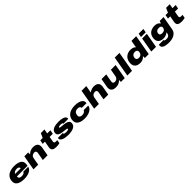

<svg xmlns="http://www.w3.org/2000/svg" viewBox="829 -3484 6452 6452"><g transform="rotate(-45 4055.0 -258.0)"><path d="M382 12Q276 12 197 -12Q118 -36 74.5 -86.5Q31 -137 31 -215Q31 -280 51 -332Q71 -384 107 -423Q144 -463 195 -488.5Q246 -514 308 -527Q370 -540 439 -540Q546 -540 622.5 -516.5Q699 -493 740 -445Q781 -397 781 -321Q781 -308 779 -287Q777 -266 769 -226H264Q263 -221 263 -216.5Q263 -212 263 -207Q263 -176 277.5 -155.5Q292 -135 320.5 -125Q349 -115 391 -115Q421 -115 445.5 -121Q470 -127 487.5 -137.5Q505 -148 515.5 -161Q526 -174 529 -188H761Q753 -138 719.5 -100.5Q686 -63 634 -38Q582 -13 517.5 -0.5Q453 12 382 12ZM283 -328H547Q548 -331 548 -334Q548 -337 548 -340Q548 -360 535.5 -376.5Q523 -393 499.5 -403Q476 -413 442 -413Q398 -413 365.5 -401.5Q333 -390 312.5 -370.5Q292 -351 283 -328Z M826 0 919 -528H1101V-442H1110Q1141 -477 1178.5 -498.5Q1216 -520 1257 -530Q1298 -540 1338 -540Q1411 -540 1459 -520Q1507 -500 1531 -461.5Q1555 -423 1555 -365Q1555 -351 1553.5 -336Q1552 -321 1549 -304L1495 0H1271L1321 -285Q1322 -291 1322.5 -297Q1323 -303 1323 -309Q1323 -331 1314.5 -348Q1306 -365 1287.5 -374.5Q1269 -384 1240 -384Q1213 -384 1189 -375.5Q1165 -367 1146 -352Q1127 -337 1114.5 -316Q1102 -295 1098 -271L1050 0Z M1919 12Q1855 12 1808.5 0.5Q1762 -11 1737.5 -39.5Q1713 -68 1713 -120Q1713 -130 1714 -141Q1715 -152 1717 -164L1757 -387H1652L1677 -528H1791L1863 -688H2035L2006 -528H2157L2132 -387H1981L1950 -210Q1949 -203 1948 -196.5Q1947 -190 1947 -184Q1947 -157 1964 -143Q1981 -129 2024 -129H2087L2065 -7Q2050 -2 2022 2.5Q1994 7 1966 9.5Q1938 12 1919 12Z M2475 12Q2416 12 2358 3.5Q2300 -5 2253 -22.5Q2206 -40 2177.5 -68Q2149 -96 2149 -135Q2149 -143 2150 -150.5Q2151 -158 2155 -168H2386Q2385 -164 2384 -160.5Q2383 -157 2383 -153Q2383 -138 2396 -127.5Q2409 -117 2431 -112Q2453 -107 2481 -107Q2495 -107 2516 -108Q2537 -109 2557.5 -113Q2578 -117 2592 -125.5Q2606 -134 2606 -149Q2606 -162 2587 -169Q2568 -176 2536.5 -179.5Q2505 -183 2466.5 -186.5Q2428 -190 2388 -196Q2352 -202 2318.5 -211.5Q2285 -221 2258 -237.5Q2231 -254 2215.5 -278.5Q2200 -303 2200 -339Q2200 -398 2229.5 -437Q2259 -476 2309 -498.5Q2359 -521 2421.5 -530.5Q2484 -540 2550 -540Q2606 -540 2660 -532.5Q2714 -525 2758 -509Q2802 -493 2828.5 -467.5Q2855 -442 2855 -406Q2855 -399 2853.5 -390.5Q2852 -382 2850 -374H2621Q2622 -381 2622 -383Q2622 -385 2622 -386Q2622 -398 2610 -405.5Q2598 -413 2579.5 -417Q2561 -421 2541 -421Q2532 -421 2514 -420.5Q2496 -420 2476.5 -416.5Q2457 -413 2443.5 -405.5Q2430 -398 2430 -384Q2430 -369 2456 -363Q2482 -357 2524 -354Q2566 -351 2613 -346Q2654 -342 2693.5 -333.5Q2733 -325 2765.5 -309Q2798 -293 2817.5 -266Q2837 -239 2837 -198Q2837 -137 2806.5 -96Q2776 -55 2724.5 -31.5Q2673 -8 2608 2Q2543 12 2475 12Z M3257 12Q3155 12 3078.5 -13Q3002 -38 2959.5 -89Q2917 -140 2917 -217Q2917 -273 2932.5 -320Q2948 -367 2976 -404Q3003 -439 3039.5 -464.5Q3076 -490 3121 -506.5Q3166 -523 3217.5 -531.5Q3269 -540 3324 -540Q3419 -540 3495.5 -518.5Q3572 -497 3617 -454.5Q3662 -412 3662 -348Q3662 -340 3661.5 -331.5Q3661 -323 3659 -314H3432Q3433 -317 3433 -319.5Q3433 -322 3433 -325Q3433 -346 3418.5 -363Q3404 -380 3377.5 -389.5Q3351 -399 3314 -399Q3266 -399 3232 -382Q3198 -365 3179 -336.5Q3160 -308 3154 -274Q3152 -260 3150.5 -251Q3149 -242 3148.5 -237Q3148 -232 3148 -227Q3148 -200 3161 -177.5Q3174 -155 3202 -142Q3230 -129 3276 -129Q3316 -129 3348 -141.5Q3380 -154 3400 -174Q3420 -194 3424 -215H3642Q3629 -137 3573.5 -87Q3518 -37 3435.5 -12.5Q3353 12 3257 12Z M3710 0 3836 -725H4060L4015 -467H4023Q4052 -493 4085 -509Q4118 -525 4153 -532.5Q4188 -540 4222 -540Q4294 -540 4342 -520.5Q4390 -501 4414.5 -462Q4439 -423 4439 -366Q4439 -352 4437.5 -336.5Q4436 -321 4433 -304L4379 0H4155L4205 -285Q4206 -291 4206.5 -297Q4207 -303 4207 -308Q4207 -331 4198 -348Q4189 -365 4170.5 -374.5Q4152 -384 4123 -384Q4096 -384 4072 -375.5Q4048 -367 4029 -352Q4010 -337 3997.5 -316Q3985 -295 3981 -271L3934 0Z M4745 12Q4672 12 4624 -8Q4576 -28 4552 -67Q4528 -106 4528 -163Q4528 -177 4529.5 -192.5Q4531 -208 4534 -224L4588 -528H4812L4762 -243Q4761 -237 4760.5 -231Q4760 -225 4760 -219Q4760 -197 4768.5 -180Q4777 -163 4795.5 -153.5Q4814 -144 4843 -144Q4870 -144 4894 -152.5Q4918 -161 4937 -176Q4956 -191 4968.5 -212Q4981 -233 4985 -257L5033 -528H5257L5164 0H4982V-86H4973Q4943 -51 4905 -29.5Q4867 -8 4826 2Q4785 12 4745 12Z M5286 0 5412 -725H5636L5509 0Z M5897 12Q5824 12 5767.5 -11.5Q5711 -35 5678.5 -83.5Q5646 -132 5646 -207Q5646 -282 5667.5 -341Q5689 -400 5725 -440Q5748 -466 5776.5 -485Q5805 -504 5836.5 -516Q5868 -528 5901.5 -534Q5935 -540 5969 -540Q6000 -540 6035.5 -533.5Q6071 -527 6103 -511.5Q6135 -496 6154 -470H6163L6207 -725H6431L6304 0H6119V-82H6110Q6062 -29 6007.5 -8.5Q5953 12 5897 12ZM5983 -144Q6027 -144 6057 -160Q6087 -176 6104.5 -203Q6122 -230 6127 -261Q6128 -269 6128.5 -274Q6129 -279 6129.5 -283.5Q6130 -288 6130 -292Q6130 -318 6119.5 -339Q6109 -360 6086 -372Q6063 -384 6025 -384Q5981 -384 5951 -368.5Q5921 -353 5904 -328Q5887 -303 5881 -273Q5879 -260 5877.5 -252.5Q5876 -245 5876 -240Q5876 -235 5876 -231Q5876 -194 5901 -169Q5926 -144 5983 -144Z M6526 -590 6550 -725H6774L6750 -590ZM6425 0 6517 -528H6741L6648 0Z M7072 209Q6955 209 6887.5 190Q6820 171 6791 139Q6762 107 6762 68Q6762 61 6763 46Q6764 31 6770 16H6990Q6989 19 6989 21.5Q6989 24 6989 26Q6989 34 6997.5 43.5Q7006 53 7027 59Q7048 65 7084 65Q7137 65 7168 49Q7199 33 7214 10Q7229 -13 7233 -34Q7236 -49 7238.5 -63.5Q7241 -78 7244 -93H7235Q7208 -66 7171 -49.5Q7134 -33 7097 -26Q7060 -19 7031 -19Q6961 -19 6906 -41.5Q6851 -64 6819.5 -110.5Q6788 -157 6788 -228Q6788 -280 6799.5 -323.5Q6811 -367 6831 -401Q6875 -473 6950 -506.5Q7025 -540 7107 -540Q7169 -540 7224.5 -519.5Q7280 -499 7314 -446H7323L7354 -528H7536L7450 -38Q7436 44 7384 99Q7332 154 7252 181.5Q7172 209 7072 209ZM7127 -175Q7160 -175 7185 -183Q7210 -191 7227.5 -205.5Q7245 -220 7255.5 -238Q7266 -256 7269 -277Q7270 -284 7270.5 -288.5Q7271 -293 7271.5 -296.5Q7272 -300 7272 -303Q7272 -326 7261 -344.5Q7250 -363 7226.5 -373.5Q7203 -384 7164 -384Q7120 -384 7090.5 -371.5Q7061 -359 7044.5 -337.5Q7028 -316 7022 -289Q7020 -277 7018.5 -271.5Q7017 -266 7017 -262.5Q7017 -259 7017 -254Q7017 -232 7028 -214Q7039 -196 7063.5 -185.5Q7088 -175 7127 -175Z M7872 12Q7808 12 7761.5 0.5Q7715 -11 7690.5 -39.5Q7666 -68 7666 -120Q7666 -130 7667 -141Q7668 -152 7670 -164L7710 -387H7605L7630 -528H7744L7816 -688H7988L7959 -528H8110L8085 -387H7934L7903 -210Q7902 -203 7901 -196.5Q7900 -190 7900 -184Q7900 -157 7917 -143Q7934 -129 7977 -129H8040L8018 -7Q8003 -2 7975 2.5Q7947 7 7919 9.5Q7891 12 7872 12Z"/></g></svg>

Font: Archivo Expanded Black
Style: Italic
Weight: 900
Width: 7
Italic angle: -10°
Designer: Hector Gatti
Foundry: Omnibus-Type
Version: Version 2.001